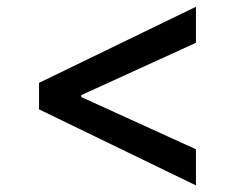

<svg xmlns="http://www.w3.org/2000/svg" viewBox="-20 -575 706 577"><path d="M568.9 -554.7V-446.4L224.1 -289.1V-283.4L568.9 -126.4V-17.8L97.3 -246.4V-326Z"/></svg>

Font: Inter P Medium
Style: Regular
Weight: 500
Designer: Rasmus Andersson
Foundry: rsms
Version: Version 3.018;git-588b23468